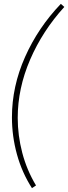

<svg xmlns="http://www.w3.org/2000/svg" viewBox="-20 -872 354 997"><path d="M314 -836Q201 -712 136.5 -562.5Q72 -413 72 -260Q72 -169 95.5 -79Q119 11 167 91L146 105Q94 24 68 -70.5Q42 -165 42 -263Q42 -423 110 -576Q178 -729 296 -852Z"/></svg>

Font: Bitter Pro ExtraLight
Style: Italic
Weight: 275
Italic angle: -9°
Designer: Sol Matas, and Bitter project Authors
Foundry: Sol Matas
Version: Version 1.010